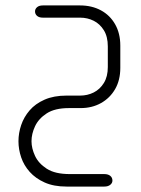

<svg xmlns="http://www.w3.org/2000/svg" viewBox="-20 -398 520 707"><path d="M237 243H364Q378 243 386 249.5Q394 256 394 267Q394 276 386 282.5Q378 289 364 289H225Q178 289 144.5 274Q111 259 89.5 235Q68 211 58 181.5Q48 152 48 122Q48 92 58 62.5Q68 33 89 8.5Q110 -16 144 -31Q178 -46 225 -46H275Q302 -46 325 -57.5Q348 -69 362.5 -92.5Q377 -116 377 -151V-227Q377 -263 362.5 -286.5Q348 -310 325 -321.5Q302 -333 275 -333H138Q124 -333 116.5 -339.5Q109 -346 109 -356Q109 -365 116.5 -371.5Q124 -378 138 -378H275Q318 -378 351.5 -360Q385 -342 404 -308.5Q423 -275 423 -230V-148Q423 -103 404 -70Q385 -37 352 -18.5Q319 0 277 0H234Q182 0 152 19.5Q122 39 109 67Q96 95 96 122Q96 148 109 176Q122 204 152.5 223.5Q183 243 237 243Z"/></svg>

Font: Beiruti Light
Style: Regular
Weight: 300
Designer: Arlette Boutros
Foundry: Boutros
Version: Version 1.41